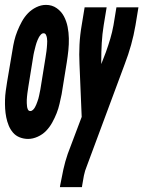

<svg xmlns="http://www.w3.org/2000/svg" viewBox="-44 -560 586 785"><path d="M71 8Q53 8 36.5 1.5Q20 -5 9 -18Q-2 -31 -8.5 -47Q-15 -63 -18.5 -80.5Q-22 -98 -23 -116Q-24 -134 -23.5 -152Q-23 -170 -20.5 -188Q-18 -206 -15 -225L7 -355Q10 -375 14.5 -394Q19 -413 27 -433Q35 -453 45.5 -472Q56 -491 70.5 -506Q85 -521 104.5 -530.5Q124 -540 144 -540Q169 -540 188 -526.5Q207 -513 217.5 -493Q228 -473 232.5 -450Q237 -427 237.5 -403Q238 -379 235.5 -354.5Q233 -330 229 -305L208 -175Q204 -156 199.5 -136Q195 -116 187.5 -97Q180 -78 169.5 -59Q159 -40 144.5 -25Q130 -10 110 -1Q90 8 71 8ZM80 -106Q86 -106 91 -111Q96 -116 99 -121.5Q102 -127 104.5 -133Q107 -139 109 -145Q111 -151 113 -157Q115 -163 116 -169.5Q117 -176 118.5 -182Q120 -188 121 -194L142 -324Q143 -331 144 -337.5Q145 -344 146 -351Q147 -358 147.5 -365Q148 -372 148.5 -378.5Q149 -385 149 -391.5Q149 -398 148 -404.5Q147 -411 144 -417.5Q141 -424 134 -424Q128 -424 123 -418.5Q118 -413 115 -407.5Q112 -402 109.5 -396Q107 -390 105 -384Q103 -378 101.5 -372Q100 -366 98.5 -360Q97 -354 95.5 -348Q94 -342 93 -336L72 -206Q71 -199 70 -192.5Q69 -186 68 -179Q67 -172 66.5 -165.5Q66 -159 65.5 -152Q65 -145 65.5 -138.5Q66 -132 66.5 -125.5Q67 -119 70 -112.5Q73 -106 80 -106ZM201 205 202 198Q208 165 215 133Q222 101 233 69L290 -82L281 -298Q279 -337 281 -377Q283 -417 290 -457L302 -530H392L380 -457Q374 -420 372 -384Q370 -348 370 -312V-298L389 -347Q399 -375 407 -402Q415 -429 420 -457L432 -530H522L510 -457Q503 -416 492 -376.5Q481 -337 466 -298L311 119Q303 138 299 158Q295 178 292 198L291 205Z"/></svg>

Font: Iosevka Curly Heavy Oblique
Style: Regular
Weight: 900
Italic angle: -9°
Monospace: yes
Designer: Belleve Invis
Foundry: Belleve Invis
Version: Version 11.1.0; ttfautohint (v1.8.3)